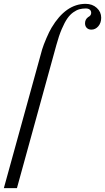

<svg xmlns="http://www.w3.org/2000/svg" viewBox="-62 -740 546 998"><path d="M-42 238 157 -483Q164 -506 179 -541Q194 -576 206 -596Q280 -720 383 -720Q418 -720 441 -699Q464 -678 464 -648Q464 -621 449 -603.5Q434 -586 413 -586Q398 -586 389 -595Q380 -604 380 -619Q380 -639 396 -651Q412 -659 412 -673Q412 -684 404.5 -690Q397 -696 384 -696Q366 -696 351 -692Q336 -688 319 -676Q302 -664 288 -644Q274 -624 259 -589Q244 -554 231 -506L26 238Z"/></svg>

Font: Old Standard TT
Style: Italic
Weight: 400
Italic angle: -15.2°
Designer: Alexey Kryukov <alexios@thessalonica.org.ru>
Version: Version 2.2